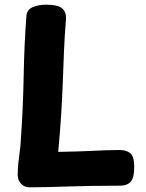

<svg xmlns="http://www.w3.org/2000/svg" viewBox="-20 -795 625 820"><path d="M92.8 -727Q94.8 -753.4 119.3 -764.2Q143.8 -775 177.1 -775Q227.4 -775 245.6 -759.1Q263.8 -743.1 261.8 -712.6Q255.8 -640.4 253.2 -574.6Q250.6 -508.7 248.1 -442.2Q245.6 -375.8 241.1 -303.6Q236.6 -231.3 228.6 -146.3Q276.6 -147.3 311.8 -148.3Q347 -149.3 375.6 -150.8Q404.2 -152.3 431.6 -153.3Q459 -154.3 491.6 -154.3Q520.4 -154.3 536.8 -140.3Q553.2 -126.3 553.2 -83.6Q553.2 -34.3 537.6 -18.2Q522 -2 493.1 -2Q423.7 -2 369 -1Q314.3 0 268.8 1.5Q223.3 3 184.1 4Q144.9 5 105.9 5Q83.9 5 69.7 -10.5Q55.6 -26 55.6 -48Q55.6 -71 58.1 -96.5Q60.6 -122 64.1 -146.5Q67.6 -171 68.6 -192Q78.6 -333 81.1 -470.3Q83.6 -607.7 92.8 -727Z"/></svg>

Font: Playpen Sans Thai
Style: Regular
Weight: 400
Designer: Sirin Gunkloy, Laura Meseguer, Veronika Burian, José Scaglione
Foundry: TypeTogether
Version: Version 2.000